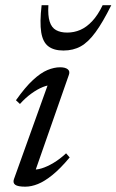

<svg xmlns="http://www.w3.org/2000/svg" viewBox="-20 -692 438 722"><path d="M32.5 -18.5 163.5 -383.5 178 -372.5Q162 -373 141.2 -364.8Q120.5 -356.5 98 -340.2Q75.5 -324 55 -301L40 -315Q75 -364.5 104 -391.2Q133 -418 158.2 -428.5Q183.5 -439 206 -439Q225.5 -439 234.8 -431.5Q244 -424 239 -410.5L108 -36L99.5 -55Q116 -52.5 137 -59Q158 -65.5 181.8 -79.8Q205.5 -94 228.5 -115.5L242 -100Q207 -58 177.2 -34Q147.5 -10 122.5 0Q97.5 10 75 10Q47 10 37.2 2.8Q27.5 -4.5 32.5 -18.5ZM232.5 -569.5Q258.5 -569.5 281.8 -579.5Q305 -589.5 326.5 -612.2Q348 -635 366 -672.5H398.5Q366.5 -608 339.2 -570.8Q312 -533.5 283.8 -517.8Q255.5 -502 218.5 -502Q182.5 -502 161.8 -517.8Q141 -533.5 135 -570.5Q129 -607.5 136.5 -672.5H162Q159.5 -633.5 166.8 -610.8Q174 -588 190.8 -578.8Q207.5 -569.5 232.5 -569.5Z"/></svg>

Font: Newsreader 20pt
Style: Italic
Weight: 400
Italic angle: -17°
Version: Version 1.003